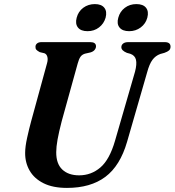

<svg xmlns="http://www.w3.org/2000/svg" viewBox="-20 -906 854 939"><path d="M542.5 -217.5 640.5 -556Q650 -592.5 645 -613.8Q640 -635 617 -643L600.5 -647.5Q573 -659 573.5 -675.5Q573.5 -686 582.2 -693Q591 -700 607.5 -700H785.5Q814 -700 814 -678Q814 -666 806.8 -659.5Q799.5 -653 784 -647.5L764 -642Q740.5 -633.5 725.5 -613.2Q710.5 -593 699.5 -552L601.5 -212.5Q567.5 -95 495.2 -41Q423 13 307.5 13Q238.5 13 193 -9.8Q147.5 -32.5 125 -71.5Q102.5 -110.5 103 -158.5Q103 -188.5 112.8 -232.8Q122.5 -277 132.5 -313.5L210 -596.5Q215 -613.5 211.8 -627.2Q208.5 -641 197.5 -645.5L174.5 -651Q162.5 -657.5 157.8 -662.8Q153 -668 153.5 -677.5Q153.5 -687 161.2 -693.5Q169 -700 183 -700H421Q449.5 -700 449.5 -679.5Q449.5 -670.5 442.8 -662Q436 -653.5 422 -649.5L395.5 -643.5Q381 -639 373.5 -628.2Q366 -617.5 360 -595.5L282 -314Q268 -260 261.5 -223.8Q255 -187.5 255 -162Q254.5 -105.5 284.5 -77Q314.5 -48.5 367 -48.5Q426 -48.5 471 -87Q516 -125.5 542.5 -217.5ZM408 -753.5Q375.5 -753.5 361.2 -771.5Q347 -789.5 355 -819.5Q363 -850 387.2 -868Q411.5 -886 444 -886Q476 -886 490.2 -868Q504.5 -850 496.5 -819.5Q488 -790 464.2 -771.8Q440.5 -753.5 408 -753.5ZM611.5 -753.5Q579 -753.5 564.5 -771.5Q550 -789.5 558.5 -819.5Q566.5 -849.5 590.5 -867.8Q614.5 -886 647 -886Q680 -886 694.2 -868Q708.5 -850 700.5 -819.5Q692.5 -790 668.2 -771.8Q644 -753.5 611.5 -753.5Z"/></svg>

Font: Fraunces 9pt S000 SemiBold
Style: Italic
Weight: 600
Italic angle: -16°
Version: Version 1.000; ttfautohint (v1.8.3)